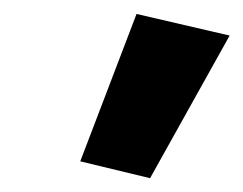

<svg xmlns="http://www.w3.org/2000/svg" viewBox="-20 -758 352 278"><path d="M197.3 -500 312.5 -706.5 177.7 -737.8 96.2 -524.4Z"/></svg>

Font: Roboto Flex Super Cond Black
Style: Italic
Weight: 900
Width: 3
Italic angle: -10°
Designer: Berlow after Robertson
Foundry: Google
Version: Version 3.200;Glyphs 3.3 (3311)